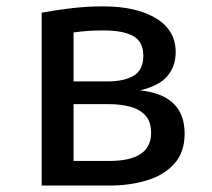

<svg xmlns="http://www.w3.org/2000/svg" viewBox="-20 -573 655 593"><path d="M299 -553.3Q400.5 -553.3 461.5 -516.7Q522.6 -480 522.6 -411.8Q522.6 -369.2 497.9 -339Q473.3 -308.7 412.8 -293.8Q550.3 -279.5 550.3 -160Q550.3 -103.1 518.7 -67.7Q487.2 -32.3 434.6 -16.2Q382.1 0 319 0H108.7V-533.8Q153.8 -542.1 201 -547.7Q248.2 -553.3 299 -553.3ZM299.5 -479Q271.3 -479 250.5 -477.4Q229.7 -475.9 207.2 -472.8V-321.5H311.8Q362.6 -321.5 392.6 -339Q422.6 -356.4 422.6 -401.5Q422.6 -443.6 392.1 -461.3Q361.5 -479 299.5 -479ZM207.2 -75.9H316.9Q446.7 -75.9 446.7 -162.1Q446.7 -198.5 427.9 -217.7Q409.2 -236.9 379.7 -244.1Q350.3 -251.3 317.9 -251.3H207.2Z"/></svg>

Font: Fira Code Retina
Style: Regular
Weight: 450
Monospace: yes
Designer: Carrois Corporate, Edenspiekermann AG, Nikita Prokopov
Foundry: Carrois Corporate, Edenspiekermann AG, Nikita Prokopov
Version: Version 6.002